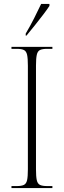

<svg xmlns="http://www.w3.org/2000/svg" viewBox="-20 -951 324 971"><path d="M38 0V-10H65Q89 -10 101 -16Q113 -22 117 -40Q121 -58 121 -95V-619Q121 -656 117 -674Q113 -692 101 -698Q89 -704 65 -704H38V-714H245V-704H219Q194 -704 182 -698Q170 -692 166 -673.5Q162 -655 162 -619V-95Q162 -58 166 -40Q170 -22 182 -16Q194 -10 219 -10H245V0ZM110 -781Q133 -820 152.5 -858.5Q172 -897 188 -931H230V-921Q219 -904 198.5 -877Q178 -850 155.5 -822Q133 -794 114 -771H110Z"/></svg>

Font: Noto Serif Display Condensed ExtraLight
Style: Regular
Weight: 200
Width: 3
Designer: Monotype Design Team
Foundry: Monotype Imaging Inc.
Version: Version 2.009